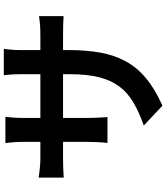

<svg xmlns="http://www.w3.org/2000/svg" viewBox="50 -886 899 1040"><g transform="rotate(-90 500.0 -366.5)"><path d="M748.2 -441.9Q748.2 -348.9 734.6 -273.4Q721 -198 687.9 -136.4Q654.8 -74.9 596.1 -25.9Q537.3 23.2 447 63.3L339.6 -37.6Q412.2 -63 464.8 -94.2Q517.4 -125.3 551.2 -170.5Q584.9 -215.6 601.2 -280.2Q617.5 -344.8 617.5 -437V-703Q617.5 -733.6 615.9 -757.3Q614.3 -781.1 612 -795.9H754.5Q752.9 -781.1 750.6 -757.3Q748.2 -733.6 748.2 -703ZM386.8 -787.2Q385.3 -773.2 383 -749.8Q380.7 -726.3 380.7 -696.5V-339.3Q380.7 -317.5 381.7 -296.7Q382.7 -276 383.6 -260.3Q384.5 -244.5 385.3 -234.4H245.3Q246.9 -244.5 247.9 -260.2Q248.9 -275.8 249.9 -296.5Q250.9 -317.2 250.9 -339.3V-697.1Q250.9 -719 249.2 -741.8Q247.5 -764.5 244.7 -787.2ZM57.5 -607.3Q66.9 -605.7 82.7 -603.6Q98.6 -601.4 119.9 -599.6Q141.1 -597.8 165.9 -597.8H821.6Q861.9 -597.8 886.8 -599.8Q911.8 -601.8 932.1 -604.9V-472Q915.7 -473.6 888.8 -474.3Q861.9 -475 822.4 -475H165.9Q140.9 -475 120.5 -474.4Q100.2 -473.8 84.7 -472.9Q69.2 -472 57.5 -471.2Z"/></g></svg>

Font: Noto Sans JP
Style: Regular
Weight: 100
Designer: Ryoko NISHIZUKA 西塚涼子 (kana, bopomofo & ideographs); Paul D. Hunt (Latin, Greek & Cyrillic); Sandoll Communications 산돌커뮤니
Foundry: Adobe
Version: Version 2.004;hotconv 1.0.118;makeotfexe 2.5.65603